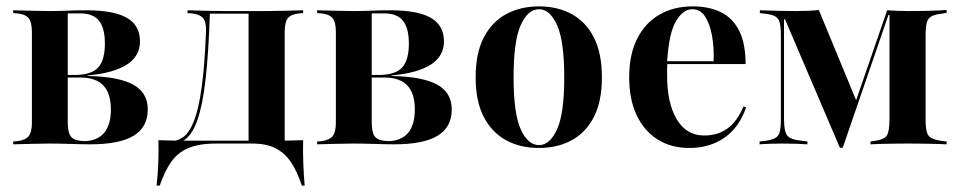

<svg xmlns="http://www.w3.org/2000/svg" viewBox="-20 -448 2980 596"><path d="M134.7 -2.4Q108.1 -2.4 82.3 -1.6Q56.5 -0.8 21 0V-8.9L33.1 -9.7Q58.9 -12.9 69 -25.4Q79 -37.9 79 -67.7V-348.4Q79 -379 69 -391.5Q58.9 -404 33.1 -406.5L21 -407.3V-416.1Q56.5 -415.3 82.3 -414.5Q108.1 -413.7 134.7 -413.7H133.9Q162.1 -413.7 189.5 -414.9Q216.9 -416.1 247.6 -416.1Q333.1 -416.1 373.8 -392.7Q414.5 -369.4 414.5 -319.4Q414.5 -273.4 373.4 -247.2Q332.3 -221 251.6 -213.7V-212.1Q346 -210.5 392.3 -185.9Q438.7 -161.3 438.7 -108.1Q438.7 -53.2 394.8 -26.6Q350.8 0 260.5 0Q233.1 0 199.2 -1.2Q165.3 -2.4 135.5 -2.4ZM190.3 -71Q190.3 -46.8 195.2 -33.1Q200 -19.4 213.7 -14.5Q227.4 -9.7 251.6 -9.7H237.9Q280.6 -9.7 302.4 -34.7Q324.2 -59.7 324.2 -108.1Q324.2 -158.1 300.8 -182.7Q277.4 -207.3 229.8 -207.3H166.1V-215.3H211.3Q262.9 -215.3 284.3 -237.9Q305.6 -260.5 305.6 -312.9Q305.6 -360.5 287.5 -383.5Q269.4 -406.5 228.2 -406.5H187.9L190.3 -408.1Z M651.6 -2.4Q596.8 -2.4 563.7 12.1Q530.6 26.6 510.9 55.2Q491.1 83.9 475.8 128.2H466.1Q470.2 91.9 471.4 56.5Q472.6 21 471.8 -12.9Q492.7 -12.1 514.9 -11.7Q537.1 -11.3 558.9 -11.3H651.6H775V-2.4ZM502.4 1.6 504.8 -8.9Q529.8 -8.9 549.2 -23Q568.5 -37.1 582.7 -73.8Q596.8 -110.5 606 -177Q615.3 -243.5 619.4 -348.4Q621 -379 610.5 -391.5Q600 -404 574.2 -406.5L562.1 -407.3V-416.1Q596.8 -415.3 623 -414.5Q649.2 -413.7 675.8 -413.7H679.8H807.3Q834.7 -413.7 860.5 -414.5Q886.3 -415.3 921 -416.1V-407.3L909.7 -406.5Q883.1 -404 873.4 -391.5Q863.7 -379 863.7 -348.4V-208.1H751.6V-407.3L754.8 -405.6H628.2L631.5 -407.3Q627.4 -281.5 618.1 -201.6Q608.9 -121.8 593.5 -77.4Q578.2 -33.1 555.6 -15.7Q533.1 1.6 502.4 1.6ZM751.6 -2.4V-208.1H863.7V-2.4ZM751.6 -2.4 752.4 -10.5 842.7 -11.3H762.1H833.9Q855.6 -11.3 877.8 -11.7Q900 -12.1 921 -12.9Q920.2 21 921.4 56.5Q922.6 91.9 925.8 128.2H916.9Q902.4 83.9 883.1 55.2Q863.7 26.6 835.1 12.1Q806.5 -2.4 762.1 -2.4Z M1078.2 -2.4Q1051.6 -2.4 1025.8 -1.6Q1000 -0.8 964.5 0V-8.9L976.6 -9.7Q1002.4 -12.9 1012.5 -25.4Q1022.6 -37.9 1022.6 -67.7V-348.4Q1022.6 -379 1012.5 -391.5Q1002.4 -404 976.6 -406.5L964.5 -407.3V-416.1Q1000 -415.3 1025.8 -414.5Q1051.6 -413.7 1078.2 -413.7H1077.4Q1105.6 -413.7 1133.1 -414.9Q1160.5 -416.1 1191.1 -416.1Q1276.6 -416.1 1317.3 -392.7Q1358.1 -369.4 1358.1 -319.4Q1358.1 -273.4 1316.9 -247.2Q1275.8 -221 1195.2 -213.7V-212.1Q1289.5 -210.5 1335.9 -185.9Q1382.3 -161.3 1382.3 -108.1Q1382.3 -53.2 1338.3 -26.6Q1294.4 0 1204 0Q1176.6 0 1142.7 -1.2Q1108.9 -2.4 1079 -2.4ZM1133.9 -71Q1133.9 -46.8 1138.7 -33.1Q1143.5 -19.4 1157.3 -14.5Q1171 -9.7 1195.2 -9.7H1181.5Q1224.2 -9.7 1246 -34.7Q1267.7 -59.7 1267.7 -108.1Q1267.7 -158.1 1244.4 -182.7Q1221 -207.3 1173.4 -207.3H1109.7V-215.3H1154.8Q1206.5 -215.3 1227.8 -237.9Q1249.2 -260.5 1249.2 -312.9Q1249.2 -360.5 1231 -383.5Q1212.9 -406.5 1171.8 -406.5H1131.5L1133.9 -408.1Z M1652.4 11.3Q1595.2 11.3 1551.2 -12.5Q1507.3 -36.3 1481.9 -84.7Q1456.5 -133.1 1456.5 -208.1Q1456.5 -283.1 1481.9 -331.9Q1507.3 -380.6 1551.6 -404.4Q1596 -428.2 1653.2 -428.2Q1710.5 -428.2 1754.4 -404.4Q1798.4 -380.6 1823.4 -331.9Q1848.4 -283.1 1848.4 -208.1Q1848.4 -133.1 1823.4 -84.7Q1798.4 -36.3 1754.4 -12.5Q1710.5 11.3 1652.4 11.3ZM1653.2 2.4Q1687.1 2.4 1709.3 -46.8Q1731.5 -96 1731.5 -208.1Q1731.5 -320.2 1709.3 -369.8Q1687.1 -419.4 1653.2 -419.4Q1618.5 -419.4 1596.4 -369.8Q1574.2 -320.2 1574.2 -208.1Q1574.2 -96 1596.4 -46.8Q1618.5 2.4 1653.2 2.4Z M2119.4 11.3Q2062.9 11.3 2021 -15.3Q1979 -41.9 1956 -91.1Q1933.1 -140.3 1933.1 -208.1Q1933.1 -279 1958.1 -328.2Q1983.1 -377.4 2027.4 -402.8Q2071.8 -428.2 2129.8 -428.2Q2181.5 -428.2 2218.1 -410.1Q2254.8 -391.9 2274.6 -352.4Q2294.4 -312.9 2294.4 -249.2H2012.9L2012.1 -258.1H2195.2Q2196.8 -302.4 2189.9 -338.7Q2183.1 -375 2168.5 -397.2Q2154 -419.4 2128.2 -419.4Q2100.8 -419.4 2078.6 -382.7Q2056.5 -346 2050.8 -256.5L2051.6 -254.8Q2050.8 -245.2 2050.8 -234.7Q2050.8 -224.2 2050.8 -213.7Q2050.8 -128.2 2080.6 -77.8Q2110.5 -27.4 2166.1 -27.4Q2208.1 -27.4 2238.3 -49.2Q2268.5 -71 2287.9 -117.7L2296 -114.5Q2275 -53.2 2229.4 -21Q2183.9 11.3 2119.4 11.3Z M2413.7 -78.2Q2413.7 -41.1 2423.4 -27.8Q2433.1 -14.5 2466.9 -11.3L2486.3 -8.9V0Q2475 -0.8 2454.8 -1.6Q2434.7 -2.4 2409.7 -2.4Q2394.4 -2.4 2381 -2Q2367.7 -1.6 2356.9 -1.2Q2346 -0.8 2337.9 0V-8.9L2354 -10.5Q2375.8 -13.7 2386.3 -19.4Q2396.8 -25 2400.4 -38.7Q2404 -52.4 2404 -78.2V-337.9Q2404 -363.7 2400.4 -377.4Q2396.8 -391.1 2386.3 -397.2Q2375.8 -403.2 2354 -405.6L2338.7 -407.3V-416.1Q2350.8 -416.1 2368.1 -415.3Q2385.5 -414.5 2408.1 -414.1Q2430.6 -413.7 2454.8 -413.7H2450.8Q2471 -413.7 2488.7 -414.5Q2506.5 -415.3 2521.8 -416.9L2641.1 -128.2L2627.4 -107.3L2733.9 -416.1Q2746.8 -415.3 2763.3 -414.5Q2779.8 -413.7 2797.6 -413.7H2802.4Q2827.4 -413.7 2849.2 -414.1Q2871 -414.5 2888.7 -415.3Q2906.5 -416.1 2918.5 -416.9V-408.1L2903.2 -405.6Q2882.3 -403.2 2871.4 -397.2Q2860.5 -391.1 2856.9 -377.8Q2853.2 -364.5 2853.2 -337.9V-78.2Q2853.2 -52.4 2856.9 -38.7Q2860.5 -25 2871.4 -19.4Q2882.3 -13.7 2903.2 -10.5L2918.5 -8.9V0Q2907.3 -0.8 2889.5 -1.2Q2871.8 -1.6 2850 -2Q2828.2 -2.4 2802.4 -2.4H2797.6H2792.7Q2769.4 -2.4 2748 -2Q2726.6 -1.6 2710.1 -1.2Q2693.5 -0.8 2682.3 0V-8.9L2694.4 -10.5Q2724.2 -14.5 2732.7 -27Q2741.1 -39.5 2741.1 -78.2V-401.6H2737.9L2596 10.5H2587.1L2416.9 -387.9H2413.7Z"/></svg>

Font: Playfair 144pt SemiCondensed
Style: Bold
Weight: 700
Width: 4
Designer: Claus Eggers Sørensen
Foundry: Claus Eggers Sørensen
Version: Version 2.203